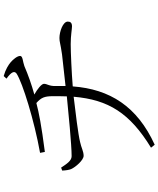

<svg xmlns="http://www.w3.org/2000/svg" viewBox="71 -880 858 1040"><g transform="rotate(-90 500.0 -360.0)"><path d="M96 -452C97 -430 100 -414 104 -404C115 -379 153 -336 176 -336C200 -336 221 -349 250 -355C288 -365 418 -381 496 -390C480 -202 408 -86 220 29L236 49C444 -46 537 -194 552 -395C625 -401 738 -406 781 -406C829 -406 862 -399 877 -399C898 -399 903 -409 903 -422C903 -448 849 -467 814 -467C792 -467 788 -462 725 -453L554 -434V-487C553 -524 566 -533 566 -551C566 -564 537 -587 508 -603C562 -618 613 -636 662 -657C686 -666 717 -665 717 -680C717 -696 697 -719 683 -731C669 -743 644 -759 608 -769L594 -754C634 -725 636 -710 621 -699C572 -667 366 -603 192 -572L197 -546C344 -565 408 -578 462 -592C493 -565 498 -546 499 -507C499 -479 499 -453 498 -427C417 -419 237 -401 174 -401C149 -401 132 -428 112 -458Z"/></g></svg>

Font: Kiri Minchoo Light
Style: Regular
Weight: 300
Designer: Ryoko NISHIZUKA 西塚涼子 (kana & ideographs); Frank Grießhammer (Latin, Greek & Cyrillic);
akenotsuki.com/eyeben/fonts/ (U+
Foundry: Adobe
akenotsuki.com/eyeben/fonts/
Version: Version 4.002;hotconv 1.0.119;makeotfexe 2.5.65604